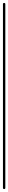

<svg xmlns="http://www.w3.org/2000/svg" viewBox="-20 -1280 56 1300"><path d="M0 -8H16V-1252H0ZM8 -16Q4 -16 2 -14Q0 -12 0 -8Q0 -4 2 -2Q4 0 8 0Q12 0 14 -2Q16 -4 16 -8Q16 -12 14 -14Q12 -16 8 -16ZM8 -1260Q4 -1260 2 -1258Q0 -1256 0 -1252Q0 -1248 2 -1246Q4 -1244 8 -1244Q12 -1244 14 -1246Q16 -1248 16 -1252Q16 -1256 14 -1258Q12 -1260 8 -1260Z"/></svg>

Font: Wavefont ExtraLight
Style: Regular
Weight: 250
Version: Version 3.004;gftools[0.9.33]